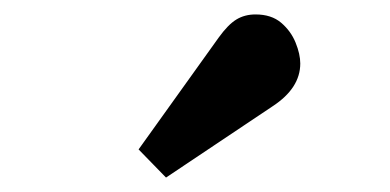

<svg xmlns="http://www.w3.org/2000/svg" viewBox="-20 -834 540 266"><path d="M210 -588 172 -627 283 -782Q296 -800 307.5 -807Q319 -814 334 -814Q356 -814 369.5 -802.5Q383 -791 389.5 -775Q396 -759 396 -746Q396 -712 358 -687Z"/></svg>

Font: Literata 7pt
Style: Bold
Weight: 700
Designer: Latin by Veronika Burian and Jose Scaglione. Greek by Irene Vlachou. Cyrillic by Vera Evstafieva.
Foundry: TypeTogether
Version: Version 3.002